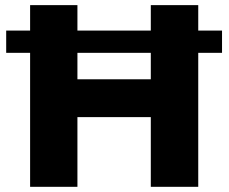

<svg xmlns="http://www.w3.org/2000/svg" viewBox="-20 -721 883 741"><path d="M836.9 -603V-517.1H745.1V0H562V-269H278.8V0H96.2V-517.1H3.9V-603H96.2V-701.2H278.8V-603H562V-701.2H745.1V-603ZM562 -415V-517.1H278.8V-415Z"/></svg>

Font: Montserrat-Arabic
Style: Bold
Weight: 700
Designer: Mohamed Gaber
Foundry: Kief Type Foundry
Version: Version 5.008;PS 005.008;hotconv 1.0.88;makeotf.lib2.5.64775